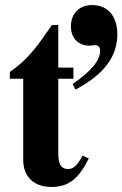

<svg xmlns="http://www.w3.org/2000/svg" viewBox="-20 -729 485 761"><path d="M279 -374C395 -435 445 -507 445 -593C445 -664 408 -709 345 -709C295 -709 261 -676 261 -624C261 -578 291 -548 334 -548C344 -548 351 -550 358 -550C369 -550 377 -541 377 -529C377 -490 343 -448 268 -396ZM307 -112C287 -74 271 -59 250 -59C222 -59 211 -79 211 -119V-417H271V-461H211V-630H186C128 -546 91 -493 19 -444V-417H72V-95C72 -28 115 12 184 12C251 12 291 -19 332 -101Z"/></svg>

Font: STIXGeneral
Style: Bold
Weight: 700
Designer: MicroPress Inc., with final additions and corrections provided by Coen Hoffman, Elsevier (retired)
Version: Version 1.1.0